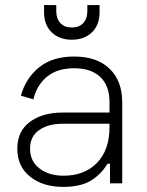

<svg xmlns="http://www.w3.org/2000/svg" viewBox="-20 -720 576 754"><path d="M62 -344Q81 -413 133.5 -455.5Q186 -498 271 -498Q361 -498 410.5 -450Q460 -402 460 -318V0H412V-77H402Q377 -35 336.5 -10.5Q296 14 228 14Q149 14 98.5 -26Q48 -66 48 -136Q48 -205 97.5 -241.5Q147 -278 226 -278H410V-320Q410 -383 374 -417.5Q338 -452 271 -452Q206 -452 165.5 -419.5Q125 -387 111 -330ZM98 -136Q98 -87 135 -58.5Q172 -30 230 -30Q312 -30 361 -80.5Q410 -131 410 -220V-234H226Q169 -234 133.5 -209Q98 -184 98 -136ZM371 -700V-672Q371 -622 341 -593Q311 -564 262 -564Q213 -564 183 -593Q153 -622 153 -672V-700H201V-676Q201 -647 217 -629.5Q233 -612 262 -612Q291 -612 307 -629.5Q323 -647 323 -676V-700Z"/></svg>

Font: Space Grotesk Variable
Style: Regular
Weight: 400
Designer: Florian Karsten (Space Grotesk), Colophon Foundry (Space Mono)
Foundry: Florian Karsten
Version: Version 1.106